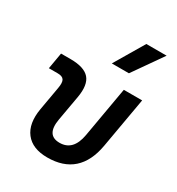

<svg xmlns="http://www.w3.org/2000/svg" viewBox="-189 -915 965 1045"><g transform="rotate(30 293.0 -392.5)"><path d="M265.1 9.8Q171.4 9.8 128.2 -45.9Q85 -101.6 102.1 -200.2L127.9 -347.2Q134.8 -384.8 125.2 -400.1Q115.7 -415.5 85.4 -415.5H30.3L47.9 -517.6H107.4Q193.8 -517.6 226.8 -479.7Q259.8 -441.9 245.1 -358.4L217.3 -201.2Q198.2 -92.8 283.2 -92.8Q368.2 -92.8 387.2 -201.2L442.4 -517.6H557.6L502 -200.2Q464.8 9.8 265.1 9.8ZM314 -609.4 423.8 -794.9H551.3L421.4 -609.4Z"/></g></svg>

Font: Cascadia Mono Medium
Style: Italic
Weight: 500
Italic angle: -10°
Monospace: yes
Designer: Aaron Bell
Foundry: Saja Typeworks
Version: Version 2407.024